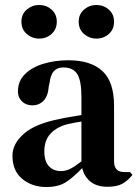

<svg xmlns="http://www.w3.org/2000/svg" viewBox="-20 -737 554 771"><path d="M166 14Q109 14 69.5 -18.5Q30 -51 30 -112Q30 -160 76.5 -200.5Q123 -241 223 -260Q240 -264 262.5 -267.5Q285 -271 307 -275V-346Q307 -414 290 -440Q273 -466 236 -466H233Q210 -466 196.5 -451.5Q183 -437 179 -404L176 -391Q173 -351 155 -332.5Q137 -314 110 -314Q85 -314 68.5 -329.5Q52 -345 52 -370Q52 -411 80 -439Q108 -467 154.5 -481Q201 -495 255 -495Q344 -495 391 -452Q438 -409 438 -312V-89Q438 -46 479 -46H502L512 -35Q494 -12 472 0.5Q450 13 412 13Q369 13 343.5 -7.5Q318 -28 310 -62Q278 -28 247 -7Q216 14 166 14ZM224 -50Q244 -50 262 -59Q280 -68 307 -89V-249Q281 -245 254 -239Q211 -229 184.5 -202Q158 -175 158 -129Q158 -89 176.5 -69.5Q195 -50 224 -50ZM367 -582Q339 -582 317.5 -600.5Q296 -619 296 -650Q296 -680 317.5 -698.5Q339 -717 367 -717Q396 -717 417 -698.5Q438 -680 438 -650Q438 -619 417 -600.5Q396 -582 367 -582ZM137 -582Q109 -582 87.5 -600.5Q66 -619 66 -650Q66 -680 87.5 -698.5Q109 -717 137 -717Q166 -717 187 -698.5Q208 -680 208 -650Q208 -619 187 -600.5Q166 -582 137 -582Z"/></svg>

Font: DeepMind Serif Text
Style: Regular
Weight: 400
Designer: Frank Grießhammer / Modifications: Colophon Foundry
Foundry: Colophon Foundry
Version: Version 5.003; ttfautohint (v1.8.2)